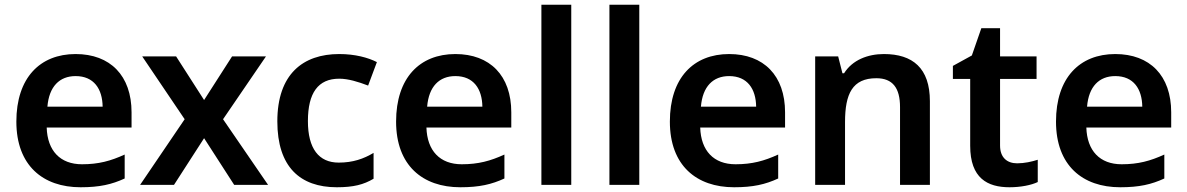

<svg xmlns="http://www.w3.org/2000/svg" viewBox="-20 -780 5007 810"><path d="M299 -552C149 -552 49 -452 49 -267C49 -82 161 10 320 10C400 10 452 -2 506 -27V-128C447 -101 396 -87 326 -87C234 -87 180 -144 177 -242H535V-306C535 -461 445 -552 299 -552ZM299 -459C376 -459 412 -405 413 -330H180C187 -415 231 -459 299 -459Z M759 -277 571 0H714L841 -197L968 0H1111L921 -277L1102 -542H959L841 -358L723 -542H580Z M1401 10C1471 10 1514 -1 1556 -26V-135C1514 -110 1469 -94 1409 -94C1325 -94 1279 -153 1279 -269C1279 -388 1322 -448 1411 -448C1449 -448 1491 -435 1533 -419L1570 -518C1533 -537 1478 -552 1411 -552C1258 -552 1150 -467 1150 -268C1150 -76 1246 10 1401 10Z M1901 -552C1751 -552 1651 -452 1651 -267C1651 -82 1763 10 1922 10C2002 10 2054 -2 2108 -27V-128C2049 -101 1998 -87 1928 -87C1836 -87 1782 -144 1779 -242H2137V-306C2137 -461 2047 -552 1901 -552ZM1901 -459C1978 -459 2014 -405 2015 -330H1782C1789 -415 1833 -459 1901 -459Z M2390 0V-760H2264V0Z M2677 0V-760H2551V0Z M3056 -552C2906 -552 2806 -452 2806 -267C2806 -82 2918 10 3077 10C3157 10 3209 -2 3263 -27V-128C3204 -101 3153 -87 3083 -87C2991 -87 2937 -144 2934 -242H3292V-306C3292 -461 3202 -552 3056 -552ZM3056 -459C3133 -459 3169 -405 3170 -330H2937C2944 -415 2988 -459 3056 -459Z M3709 -552C3641 -552 3576 -527 3541 -471H3534L3516 -542H3419V0H3545V-265C3545 -384 3576 -450 3677 -450C3746 -450 3777 -409 3777 -328V0H3903V-353C3903 -493 3830 -552 3709 -552Z M4271 -91C4229 -91 4199 -115 4199 -166V-447H4353V-542H4199V-661H4120L4080 -546L4000 -502V-447H4073V-165C4073 -28 4146 10 4239 10C4286 10 4331 1 4358 -12V-106C4333 -98 4302 -91 4271 -91Z M4685 -552C4535 -552 4435 -452 4435 -267C4435 -82 4547 10 4706 10C4786 10 4838 -2 4892 -27V-128C4833 -101 4782 -87 4712 -87C4620 -87 4566 -144 4563 -242H4921V-306C4921 -461 4831 -552 4685 -552ZM4685 -459C4762 -459 4798 -405 4799 -330H4566C4573 -415 4617 -459 4685 -459Z"/></svg>

Font: Noto Sans Bengali SemiBold
Style: Regular
Weight: 600
Designer: Jelle Bosma - Monotype Design Team
Foundry: Monotype Imaging Inc.
Version: Version 2.003